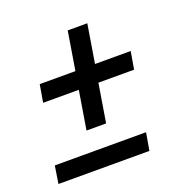

<svg xmlns="http://www.w3.org/2000/svg" viewBox="-101 -623 702 718"><g transform="rotate(-20 250.0 -264.0)"><path d="M180 -152 205 -305H63L75 -375H217L242 -528H320L295 -375H437L425 -305H283L258 -152ZM13 0 24 -70H387L375 0Z"/></g></svg>

Font: Iosevka Slab Oblique
Style: Regular
Weight: 400
Italic angle: -9°
Monospace: yes
Designer: Belleve Invis
Foundry: Belleve Invis
Version: Version 11.1.1; ttfautohint (v1.8.3)